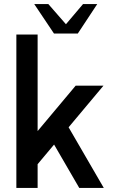

<svg xmlns="http://www.w3.org/2000/svg" viewBox="-20 -919 560 939"><path d="M487.5 0H367.5L244.5 -212L164 -116V0H60V-750H164V-278L350 -500H486L315.5 -296.5ZM244 -755 147.5 -899H216.5L302.5 -800.5L386 -899H455.5L360.5 -755Z"/></svg>

Font: Urbanist SemiBold
Style: Regular
Weight: 600
Designer: Corey Hu
Foundry: Corey Hu
Version: Version 1.321; ttfautohint (v1.8.4.7-5d5b)